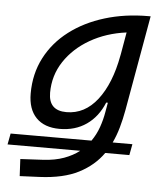

<svg xmlns="http://www.w3.org/2000/svg" viewBox="-95 -570 734 852"><g transform="rotate(5 271.5 -143.5)"><path d="M-41.5 99.1 -32.2 49.8H328.1Q348.6 20.5 360.6 -13.4Q372.6 -47.4 378.4 -82.5L385.7 -124H378.4Q352.1 -59.6 301.8 -24.7Q251.5 10.3 182.1 10.3Q114.3 10.3 77.6 -27.6Q41 -65.4 41 -135.3Q41 -223.1 78.1 -294.7Q115.2 -366.2 181.9 -417Q248.5 -467.8 337.9 -495.1Q427.2 -522.5 532.2 -522.5H541.5L466.3 -98.1Q459 -57.6 448.5 -20.3Q438 17.1 422.4 49.8H510.3L501 99.1H393.6Q353.5 156.2 286.1 190.9Q218.8 225.6 112.3 230.5L24.4 234.4L20.5 158.7L122.1 153.3Q174.3 150.4 213.9 136Q253.4 121.6 282.2 99.1ZM441.4 -441.9Q351.6 -430.2 280.3 -389.2Q209 -348.1 167.7 -285.4Q126.5 -222.7 126.5 -146Q126.5 -66.4 206.1 -66.4Q287.6 -66.4 343.8 -138.9Q399.9 -211.4 422.9 -336.9L424.3 -343.8Z"/></g></svg>

Font: CaskaydiaCove NFP SemiLight
Style: Italic
Weight: 350
Italic angle: -10°
Designer: Aaron Bell
Foundry: Saja Typeworks
Version: Version 2111.001; VTT 6.35;Nerd Fonts 3.1.1